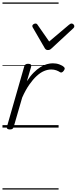

<svg xmlns="http://www.w3.org/2000/svg" viewBox="-20 -1030 620 1550"><path d="M59 15Q47 15 40 10Q33 5 36 -7L176 -495Q180 -506 187 -510.5Q194 -515 207 -515Q223 -515 228.5 -509Q234 -503 231 -490L197 -374Q224 -416 251.5 -443.5Q279 -471 306 -488Q333 -505 358.5 -512Q384 -519 406 -519Q435 -519 459.5 -510Q484 -501 496 -489Q503 -483 502.5 -476Q502 -469 494 -458Q486 -448 479 -445.5Q472 -443 465 -447Q452 -456 434 -462.5Q416 -469 393 -469Q365 -469 335.5 -456.5Q306 -444 276 -416.5Q246 -389 216 -346Q186 -303 159 -242L90 -4Q87 6 80 10.5Q73 15 59 15ZM558 -840Q566 -840 573 -833.5Q580 -827 580 -818Q580 -813 578 -809.5Q576 -806 572 -802L396 -639Q388 -631 381 -628.5Q374 -626 366 -626Q359 -626 353 -629Q347 -632 342 -640L247 -804Q244 -808 242.5 -812Q241 -816 241 -819Q241 -829 250 -834.5Q259 -840 266 -840Q272 -840 276 -837.5Q280 -835 283 -830L377 -695L537 -830Q544 -835 548 -837.5Q552 -840 558 -840ZM0 490H453V500H0ZM0 -20H453V0H0ZM0 -505H453V-500H0ZM0 -1010H453V-1000H0Z"/></svg>

Font: Playwrite TZ Guides
Style: Regular
Weight: 400
Designer: Veronika Burian, José Scaglione
Foundry: TypeTogether
Version: Version 1.003